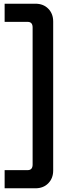

<svg xmlns="http://www.w3.org/2000/svg" viewBox="-20 -773 368 1036"><path d="M5 243V145H129Q156 145 156 115V-625Q156 -655 129 -655H5V-753H171Q214 -753 240.5 -726Q267 -699 267 -657V147Q267 189 240.5 216Q214 243 171 243Z"/></svg>

Font: Space Grotesk Frontify SemiBold
Style: Regular
Weight: 600
Designer: Florian Karsten
Version: Version 2.000